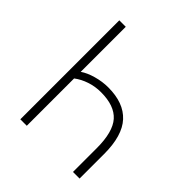

<svg xmlns="http://www.w3.org/2000/svg" viewBox="-192 -836 967 967"><g transform="rotate(45 291.5 -352.5)"><path d="M105 0V-705H151V-384Q178 -403 220.5 -415Q263 -427 305 -427Q415 -427 471 -366Q527 -305 527 -175V0H480V-169Q480 -285 436 -334.5Q392 -384 296 -384Q255 -384 217.5 -371.5Q180 -359 151 -337V0Z"/></g></svg>

Font: Nunito Sans 7pt Condensed ExtraLight
Style: Regular
Weight: 250
Width: 3
Designer: Vernon Adams
Foundry: Vernon Adams
Version: Version 3.101;gftools[0.9.27]